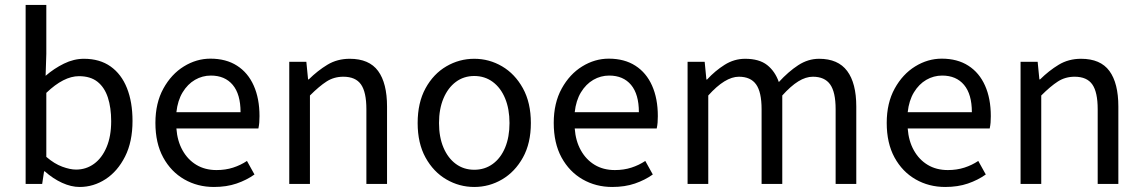

<svg xmlns="http://www.w3.org/2000/svg" viewBox="-20 -732 4546 764"><path d="M296.8 12Q263.2 12 227.1 -4.5Q191 -21 158.2 -50.2H155.4L147.8 0H82V-712.4H164.3V-517.6L161.5 -430.4Q195.1 -459.5 234.4 -478.8Q273.7 -498.1 314.2 -498.1Q377 -498.1 420.1 -467.5Q463.1 -437 485.2 -381.4Q507.3 -325.9 507.3 -250.8Q507.3 -167.9 477.7 -109.2Q448 -50.4 400.2 -19.2Q352.3 12 296.8 12ZM282.6 -57.2Q322.8 -57.2 354.4 -80.3Q385.9 -103.3 404.1 -146.5Q422.4 -189.7 422.4 -249.7Q422.4 -303.3 409.3 -343.7Q396.2 -384 368.1 -406.5Q340 -428.9 294.2 -428.9Q263.8 -428.9 231.4 -412.3Q199 -395.8 164.3 -362.5V-107.8Q196.3 -80.2 227.7 -68.7Q259 -57.2 282.6 -57.2Z M831.1 12Q766.2 12 713.4 -18.3Q660.5 -48.6 629.4 -105.5Q598.4 -162.5 598.4 -242.9Q598.4 -322.1 630.1 -379.6Q661.7 -437 711.8 -467.8Q761.8 -498.6 817.3 -498.6Q879.7 -498.6 923.2 -470.6Q966.8 -442.7 989.7 -391.2Q1012.6 -339.8 1012.6 -270Q1012.6 -256.3 1011.7 -244.6Q1010.8 -232.9 1008.2 -220.8H681.9Q685.6 -170.9 706.4 -133.8Q727.1 -96.7 761.4 -76Q795.8 -55.3 841.7 -55.3Q877.2 -55.3 907.4 -65Q937.7 -74.8 962.7 -91.6L992.6 -37.7Q961.3 -15.4 921.4 -1.7Q881.5 12 831.1 12ZM681.9 -285.6H937.2Q937.2 -357 906.1 -394.2Q874.9 -431.3 819.1 -431.3Q785.3 -431.3 755.9 -414.3Q726.5 -397.2 706.7 -364.6Q686.9 -331.9 681.9 -285.6Z M1131 0V-486.1H1199L1205.9 -416H1208.6Q1243.7 -450.7 1282.8 -474.4Q1322 -498.1 1371.7 -498.1Q1449 -498.1 1484.6 -449.5Q1520.1 -401 1520.1 -308V0H1437.9V-297.4Q1437.9 -365.6 1416.4 -396.1Q1394.9 -426.7 1346.2 -426.7Q1308.9 -426.7 1279.6 -407.8Q1250.3 -389 1213.3 -352V0Z M1867.2 12Q1807.6 12 1756.1 -18.1Q1704.7 -48.1 1673.3 -105Q1641.9 -161.9 1641.9 -242.4Q1641.9 -323.5 1673.3 -380.8Q1704.7 -438 1756.1 -468Q1807.6 -498.1 1867.2 -498.1Q1926.7 -498.1 1977.9 -468Q2029 -438 2060.7 -380.8Q2092.4 -323.5 2092.4 -242.4Q2092.4 -161.9 2060.7 -105Q2029 -48.1 1977.9 -18.1Q1926.7 12 1867.2 12ZM1867.2 -56.5Q1909 -56.5 1940.8 -79.7Q1972.6 -102.9 1990 -144.8Q2007.4 -186.7 2007.4 -242.4Q2007.4 -298.1 1990 -340.3Q1972.6 -382.6 1940.8 -406.1Q1909 -429.6 1867.2 -429.6Q1825.4 -429.6 1793.9 -406.1Q1762.4 -382.6 1744.6 -340.3Q1726.9 -298.1 1726.9 -242.4Q1726.9 -186.7 1744.6 -144.8Q1762.4 -102.9 1793.9 -79.7Q1825.4 -56.5 1867.2 -56.5Z M2416.1 12Q2351.2 12 2298.4 -18.3Q2245.5 -48.6 2214.4 -105.5Q2183.4 -162.5 2183.4 -242.9Q2183.4 -322.1 2215.1 -379.6Q2246.7 -437 2296.8 -467.8Q2346.8 -498.6 2402.3 -498.6Q2464.7 -498.6 2508.2 -470.6Q2551.8 -442.7 2574.7 -391.2Q2597.6 -339.8 2597.6 -270Q2597.6 -256.3 2596.7 -244.6Q2595.8 -232.9 2593.2 -220.8H2266.9Q2270.6 -170.9 2291.4 -133.8Q2312.1 -96.7 2346.4 -76Q2380.8 -55.3 2426.7 -55.3Q2462.2 -55.3 2492.4 -65Q2522.7 -74.8 2547.7 -91.6L2577.6 -37.7Q2546.3 -15.4 2506.4 -1.7Q2466.5 12 2416.1 12ZM2266.9 -285.6H2522.2Q2522.2 -357 2491.1 -394.2Q2459.9 -431.3 2404.1 -431.3Q2370.3 -431.3 2340.9 -414.3Q2311.5 -397.2 2291.7 -364.6Q2271.9 -331.9 2266.9 -285.6Z M2716 0V-486.1H2784L2790.9 -415.6H2793.6Q2825.5 -450.3 2863.5 -474.2Q2901.5 -498.1 2944.9 -498.1Q3001 -498.1 3032.6 -473.2Q3064.2 -448.2 3079.1 -405.5Q3117.1 -446.9 3156.2 -472.5Q3195.4 -498.1 3239.4 -498.1Q3314.9 -498.1 3351.1 -449.5Q3387.3 -401 3387.3 -308V0H3305.1V-297.4Q3305.1 -365.6 3283.3 -396.1Q3261.5 -426.7 3214.6 -426.7Q3186.4 -426.7 3156.5 -408.2Q3126.7 -389.7 3092.8 -352V0H3010.5V-297.4Q3010.5 -365.6 2988.7 -396.1Q2967 -426.7 2920.1 -426.7Q2865.3 -426.7 2798.3 -352V0Z M3741.1 12Q3676.2 12 3623.4 -18.3Q3570.5 -48.6 3539.4 -105.5Q3508.4 -162.5 3508.4 -242.9Q3508.4 -322.1 3540.1 -379.6Q3571.7 -437 3621.8 -467.8Q3671.8 -498.6 3727.3 -498.6Q3789.7 -498.6 3833.2 -470.6Q3876.8 -442.7 3899.7 -391.2Q3922.6 -339.8 3922.6 -270Q3922.6 -256.3 3921.7 -244.6Q3920.8 -232.9 3918.2 -220.8H3591.9Q3595.6 -170.9 3616.4 -133.8Q3637.1 -96.7 3671.4 -76Q3705.8 -55.3 3751.7 -55.3Q3787.2 -55.3 3817.4 -65Q3847.7 -74.8 3872.7 -91.6L3902.6 -37.7Q3871.3 -15.4 3831.4 -1.7Q3791.5 12 3741.1 12ZM3591.9 -285.6H3847.2Q3847.2 -357 3816.1 -394.2Q3784.9 -431.3 3729.1 -431.3Q3695.3 -431.3 3665.9 -414.3Q3636.5 -397.2 3616.7 -364.6Q3596.9 -331.9 3591.9 -285.6Z M4041 0V-486.1H4109L4115.9 -416H4118.6Q4153.7 -450.7 4192.8 -474.4Q4232 -498.1 4281.7 -498.1Q4359 -498.1 4394.6 -449.5Q4430.1 -401 4430.1 -308V0H4347.9V-297.4Q4347.9 -365.6 4326.4 -396.1Q4304.9 -426.7 4256.2 -426.7Q4218.9 -426.7 4189.6 -407.8Q4160.3 -389 4123.3 -352V0Z"/></svg>

Font: Source Sans Variable
Style: Regular
Weight: 200
Designer: Paul D. Hunt
Foundry: Adobe Systems Incorporated
Version: Version 3.006;hotconv 1.0.111;makeotfexe 2.5.65597